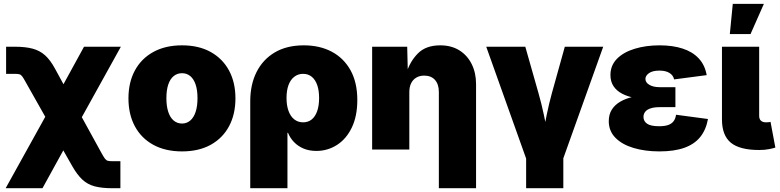

<svg xmlns="http://www.w3.org/2000/svg" viewBox="-20 -789 4115 1013"><path d="M9.8 204.1 280.3 -283.7H349.6L515.6 18.6Q526.9 39.1 533.7 48.1Q540.5 57.1 548.8 59.3Q557.1 61.5 572.8 61.5H615.2V204.1H572.8Q517.1 204.1 479.5 194.1Q441.9 184.1 414.6 158.7Q387.2 133.3 360.8 86.9L314 4.4L204.1 204.1ZM281.7 -61.5 115.2 -356.4Q104 -377 97.2 -386Q90.3 -395 82.3 -397.2Q74.2 -399.4 58.1 -399.4H12.2V-542.5H58.1Q114.3 -542.5 152.3 -532.2Q190.4 -522 218.3 -496.8Q246.1 -471.7 271 -425.3L314.9 -344.7L423.3 -542.5H617.7L351.1 -61.5Z M940.4 9.8Q852.1 9.8 788.6 -25.1Q725.1 -60.1 691.4 -123Q657.7 -186 657.7 -270Q657.7 -354 691.4 -416.7Q725.1 -479.5 788.6 -514.6Q852.1 -549.8 940.4 -549.8Q1028.8 -549.8 1091.8 -514.6Q1154.8 -479.5 1188.5 -416.7Q1222.2 -354 1222.2 -270Q1222.2 -186 1188.5 -123Q1154.8 -60.1 1091.8 -25.1Q1028.8 9.8 940.4 9.8ZM940.4 -137.2Q965.3 -137.2 983.9 -153.1Q1002.4 -168.9 1012.2 -199Q1022 -229 1022 -271Q1022 -313.5 1012.2 -342.8Q1002.4 -372.1 983.9 -387.5Q965.3 -402.8 940.4 -402.8Q915 -402.8 896.2 -387.5Q877.4 -372.1 867.7 -342.8Q857.9 -313.5 857.9 -271Q857.9 -229 867.7 -199Q877.4 -168.9 896.2 -153.1Q915 -137.2 940.4 -137.2Z M1300.3 204.1V-254.4Q1300.3 -342.8 1333.7 -409.2Q1367.2 -475.6 1430.2 -512.7Q1493.2 -549.8 1583 -549.8Q1667 -549.8 1730.5 -516.1Q1793.9 -482.4 1829.6 -418Q1865.2 -353.5 1865.2 -261.2Q1865.2 -176.3 1836.2 -116Q1807.1 -55.7 1757.8 -24.2Q1708.5 7.3 1649.4 7.3Q1611.3 7.3 1581.8 -5.1Q1552.2 -17.6 1531.5 -39.1Q1510.7 -60.5 1499.5 -88.4H1496.6V204.1ZM1579.1 -143.6Q1606 -143.6 1624.8 -158.9Q1643.6 -174.3 1653.6 -203.1Q1663.6 -231.9 1663.6 -272Q1663.6 -312 1653.6 -340.3Q1643.6 -368.7 1624.8 -384Q1606 -399.4 1579.1 -399.4Q1552.7 -399.4 1532.7 -384Q1512.7 -368.7 1502.2 -340.3Q1491.7 -312 1491.7 -272Q1491.7 -232.9 1502.2 -203.9Q1512.7 -174.8 1532.5 -159.2Q1552.2 -143.6 1579.1 -143.6Z M2139.6 -302.7V0H1943.4V-542.5H2128.4L2131.8 -402.8H2124Q2143.1 -465.3 2185.3 -507.6Q2227.5 -549.8 2302.7 -549.8Q2360.8 -549.8 2403.1 -523.7Q2445.3 -497.6 2468.5 -451.2Q2491.7 -404.8 2491.7 -345.2V204.1H2295.4V-303.7Q2295.4 -344.2 2275.1 -367.2Q2254.9 -390.1 2217.8 -390.1Q2194.3 -390.1 2176.5 -379.6Q2158.7 -369.1 2149.2 -349.9Q2139.6 -330.6 2139.6 -302.7Z M2758.8 55.7 2545.4 -542.5H2751.5L2821.3 -296.9Q2836.9 -242.2 2849.1 -184.8Q2861.3 -127.4 2873.5 -61.5H2840.8Q2853 -127.4 2864.7 -184.6Q2876.5 -241.7 2891.6 -296.9L2960 -542.5H3162.6L2948.7 55.7ZM2755.9 204.1V-3.4H2952.1V204.1Z M3459 9.8Q3383.3 9.8 3322.8 -8.3Q3262.2 -26.4 3227.1 -62Q3191.9 -97.7 3191.9 -149.9Q3191.9 -185.1 3208 -210.7Q3224.1 -236.3 3253.9 -253.4Q3283.7 -270.5 3325 -279.1Q3366.2 -287.6 3416.5 -287.6H3543.5V-223.6H3460Q3432.1 -223.6 3413.1 -217.5Q3394 -211.4 3384.5 -199.7Q3375 -188 3375 -171.9Q3375 -149.9 3393.8 -136.5Q3412.6 -123 3457.5 -123Q3486.8 -123 3505.1 -129.4Q3523.4 -135.7 3533.7 -149.2Q3543.9 -162.6 3546.9 -183.6L3715.3 -161.1Q3705.1 -104.5 3674.6 -66.4Q3644 -28.3 3590.8 -9.3Q3537.6 9.8 3459 9.8ZM3417.5 -265.1Q3370.6 -265.1 3331.1 -272.2Q3291.5 -279.3 3262.2 -294.7Q3232.9 -310.1 3216.8 -334.5Q3200.7 -358.9 3200.7 -393.1Q3200.7 -443.8 3235.1 -478.8Q3269.5 -513.7 3328.6 -531.7Q3387.7 -549.8 3460 -549.8Q3529.3 -549.8 3581.8 -532.7Q3634.3 -515.6 3666.7 -480.7Q3699.2 -445.8 3708.5 -392.6L3536.6 -370.1Q3532.2 -391.6 3512.2 -404.1Q3492.2 -416.5 3459.5 -416.5Q3422.9 -416.5 3404.1 -403.1Q3385.3 -389.6 3385.3 -372.6Q3385.3 -353.5 3406.2 -341.3Q3427.2 -329.1 3460 -329.1H3543.5V-265.1Z M3985.4 2.4Q3882.8 2.4 3835.9 -36.1Q3789.1 -74.7 3789.1 -159.2V-542.5H3985.4V-177.7Q3985.4 -161.1 3994.6 -152.3Q4003.9 -143.6 4021.5 -143.6Q4030.8 -143.6 4036.4 -144.3Q4042 -145 4045.4 -146L4070.8 -10.3Q4058.6 -6.3 4036.9 -2Q4015.1 2.4 3985.4 2.4ZM3830.6 -609.4 3846.2 -768.6H4010.3L3939.9 -609.4Z"/></svg>

Font: Inter 16pt Black
Style: Regular
Weight: 900
Version: Version 4.001;git-66647c0bb